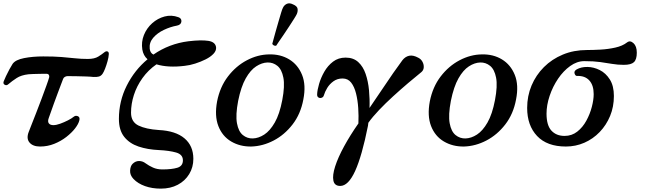

<svg xmlns="http://www.w3.org/2000/svg" viewBox="-21 -858 3831 1140"><path d="M217 12Q174 12 154 -12Q134 -36 150 -76Q153 -84 165 -114.5Q177 -145 193.5 -187Q210 -229 226 -272Q242 -315 254.5 -349.5Q267 -384 271 -399Q273 -407 269 -413.5Q265 -420 253 -420Q236 -420 214.5 -419.5Q193 -419 174.5 -418.5Q156 -418 148 -417Q105 -412 78.5 -395Q52 -378 26 -356Q17 -349 6.5 -355Q-4 -361 1 -375Q5 -386 14.5 -406Q24 -426 35 -446.5Q46 -467 54 -479Q71 -503 122 -513Q173 -523 236 -523Q300 -523 344 -519.5Q388 -516 424 -512Q460 -508 500 -508Q540 -508 562.5 -522Q585 -536 598 -547Q609 -556 617.5 -552.5Q626 -549 625 -536Q624 -518 617.5 -494.5Q611 -471 603 -450.5Q595 -430 588 -420Q579 -407 566 -403.5Q553 -400 534 -401Q517 -403 488.5 -404Q460 -405 430.5 -405.5Q401 -406 380 -406Q373 -406 365 -402Q357 -398 354 -390Q350 -380 341 -356Q332 -332 320.5 -301.5Q309 -271 298 -240.5Q287 -210 279 -187Q271 -164 268 -156Q261 -136 269 -125.5Q277 -115 296 -115Q313 -115 336.5 -123.5Q360 -132 382.5 -143.5Q405 -155 417 -165Q428 -174 441.5 -168Q455 -162 450 -143Q445 -122 425 -96Q405 -70 373 -45Q341 -20 301 -4Q261 12 217 12Z M934 262Q882 262 840 247Q798 232 772 205Q750 182 751.5 155Q753 128 766 115Q783 98 804.5 98Q826 98 844 112Q863 126 887.5 137Q912 148 943 148Q999 148 1032 138Q1065 128 1065 94Q1065 59 1024.5 47.5Q984 36 922 33Q855 30 801.5 12Q748 -6 716.5 -45.5Q685 -85 685 -152Q685 -257 731.5 -349.5Q778 -442 855 -506Q830 -528 824 -564Q817 -609 833.5 -650Q850 -691 882.5 -720Q915 -749 956 -760Q997 -771 1038 -756Q1058 -749 1056 -730Q1054 -711 1030 -706Q991 -699 952 -680.5Q913 -662 888.5 -633.5Q864 -605 868 -568Q871 -543 890 -534Q936 -566 988.5 -586Q1041 -606 1098 -613Q1173 -622 1215.5 -615.5Q1258 -609 1262 -577Q1264 -557 1246.5 -538.5Q1229 -520 1200 -505.5Q1171 -491 1138 -480.5Q1105 -470 1075 -467Q977 -455 908 -476Q859 -442 825 -394.5Q791 -347 774 -294Q757 -241 757 -189Q757 -134 801.5 -112.5Q846 -91 922 -86Q1022 -81 1074.5 -36.5Q1127 8 1127 85Q1127 135 1102.5 175.5Q1078 216 1034.5 239Q991 262 934 262Z M1471 12Q1404 13 1351.5 -18Q1299 -49 1275.5 -109.5Q1252 -170 1268 -256Q1285 -342 1332.5 -404Q1380 -466 1444.5 -500Q1509 -534 1576 -535Q1644 -537 1696 -505.5Q1748 -474 1772.5 -413.5Q1797 -353 1780 -267Q1764 -181 1716 -119Q1668 -57 1603.5 -23.5Q1539 10 1471 12ZM1480 -36Q1514 -37 1548 -59Q1582 -81 1610.5 -130.5Q1639 -180 1655 -264Q1671 -348 1661.5 -397Q1652 -446 1626 -467Q1600 -488 1567 -487Q1534 -486 1500 -464Q1466 -442 1438 -392.5Q1410 -343 1393 -259Q1377 -175 1386 -126Q1395 -77 1421 -56Q1447 -35 1480 -36ZM1619.2 -587Q1612.6 -584.4 1605.2 -588.2Q1597.8 -592 1595.7 -597.7Q1596.8 -601.8 1602.3 -622.3Q1607.8 -642.8 1615.9 -671.7Q1624 -700.6 1632.6 -729.8Q1641.1 -759 1648 -782.1Q1654.9 -805.1 1659 -812.1Q1666.1 -827.7 1682 -835.2Q1697.9 -842.6 1719.2 -831.8Q1743.6 -821.6 1745.9 -805.6Q1748.2 -789.6 1741 -774Q1737.5 -766.1 1724.8 -746.1Q1712.1 -726.1 1695.3 -700.2Q1678.5 -674.3 1661.6 -649.6Q1644.7 -624.8 1632.7 -607.5Q1620.8 -590.2 1619.2 -587Z M1999 246Q1965 246 1958.5 214.5Q1952 183 1969 130Q1986 77 2022 11Q2058 -55 2107 -125Q2109 -170 2106 -216.5Q2103 -263 2093 -303Q2083 -343 2064 -367.5Q2045 -392 2013 -392Q1982 -392 1959 -375.5Q1936 -359 1922 -336Q1908 -313 1902 -292Q1899 -281 1888.5 -277.5Q1878 -274 1869.5 -279.5Q1861 -285 1862 -299Q1863 -323 1873.5 -359.5Q1884 -396 1904.5 -432Q1925 -468 1956.5 -492Q1988 -516 2031 -516Q2077 -516 2106 -489.5Q2135 -463 2150 -419Q2165 -375 2170 -322Q2175 -269 2173 -217Q2207 -266 2243.5 -321Q2280 -376 2313.5 -424Q2347 -472 2368 -500Q2385 -522 2408.5 -527Q2432 -532 2463 -515Q2479 -507 2487.5 -491Q2496 -475 2495 -458Q2494 -441 2481 -430Q2446 -402 2402 -364.5Q2358 -327 2313 -286Q2268 -245 2229.5 -204.5Q2191 -164 2166 -129Q2165 -125 2165 -120.5Q2165 -116 2164 -112Q2128 69 2087.5 157.5Q2047 246 1999 246Z M2734 12Q2667 13 2614.5 -18Q2562 -49 2538.5 -109.5Q2515 -170 2531 -256Q2548 -342 2595.5 -404Q2643 -466 2707.5 -500Q2772 -534 2839 -535Q2907 -537 2959 -505.5Q3011 -474 3035.5 -413.5Q3060 -353 3043 -267Q3027 -181 2979 -119Q2931 -57 2866.5 -23.5Q2802 10 2734 12ZM2743 -36Q2777 -37 2811 -59Q2845 -81 2873.5 -130.5Q2902 -180 2918 -264Q2934 -348 2924.5 -397Q2915 -446 2889 -467Q2863 -488 2830 -487Q2797 -486 2763 -464Q2729 -442 2701 -392.5Q2673 -343 2656 -259Q2640 -175 2649 -126Q2658 -77 2684 -56Q2710 -35 2743 -36Z M3339 12Q3227 12 3168 -50.5Q3109 -113 3109 -217Q3109 -288 3135 -350Q3161 -412 3208.5 -459.5Q3256 -507 3321 -534Q3386 -561 3464 -561Q3500 -561 3545 -563.5Q3590 -566 3632.5 -575.5Q3675 -585 3702 -606Q3720 -620 3740 -602Q3760 -584 3760 -545Q3760 -505 3743 -489Q3726 -473 3683 -473Q3647 -473 3614.5 -478.5Q3582 -484 3543 -489.5Q3504 -495 3448 -495Q3405 -495 3364.5 -466Q3324 -437 3292.5 -390.5Q3261 -344 3242.5 -289Q3224 -234 3224 -183Q3224 -114 3253 -82.5Q3282 -51 3331 -51Q3374 -51 3406.5 -76.5Q3439 -102 3460.5 -141.5Q3482 -181 3493 -223.5Q3504 -266 3504 -299Q3504 -352 3478 -380.5Q3452 -409 3405 -407Q3395 -407 3390.5 -421.5Q3386 -436 3403 -446Q3430 -461 3467 -460.5Q3504 -460 3540 -442Q3576 -424 3600 -386Q3624 -348 3624 -288Q3624 -224 3601.5 -169.5Q3579 -115 3539.5 -74Q3500 -33 3448.5 -10.5Q3397 12 3339 12Z"/></svg>

Font: Zen Antique
Style: Regular
Weight: 400
Designer: Yoshimichi Ohira
Foundry: Positype
Version: Version 1.001